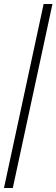

<svg xmlns="http://www.w3.org/2000/svg" viewBox="-20 -828 284 968"><path d="M0 120 200 -808H244.5L44.5 120Z"/></svg>

Font: Encode Sans Semi Condensed ExLight
Style: Regular
Weight: 275
Width: 4
Designer: Multiple Designers
Foundry: Impallari Type
Version: Version 2.000